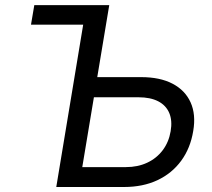

<svg xmlns="http://www.w3.org/2000/svg" viewBox="-20 -748 846 768"><path d="M104 -649.4 117.2 -727.5H341.3L328.1 -649.4ZM344.7 -439.5H544.4Q620.1 -439.5 670.4 -413.1Q720.7 -386.7 742.4 -338.4Q764.2 -290 752.9 -224.1Q741.7 -155.3 704.8 -105Q668 -54.7 609.9 -27.3Q551.8 0 476.1 0H205.1L325.7 -727.5H417L309.1 -79.6H483.9Q531.2 -79.6 568.8 -97.2Q606.4 -114.7 630.9 -147.2Q655.3 -179.7 662.6 -223.1Q669.9 -265.6 657 -296.1Q644 -326.7 612.8 -342.8Q581.5 -358.9 534.2 -358.9H331.5Z"/></svg>

Font: Inter 20pt
Style: Italic
Weight: 400
Italic angle: -9.3988°
Version: Version 4.001;git-66647c0bb